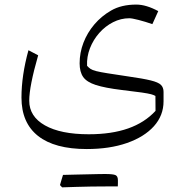

<svg xmlns="http://www.w3.org/2000/svg" viewBox="-20 -408 795 830"><path d="M638.7 -303.7 664.1 -359.9Q611.8 -388.2 569.3 -388.2Q504.4 -388.2 460 -362.3Q418.5 -338.4 387.9 -302.5Q357.4 -266.6 340.8 -223.4Q324.2 -180.2 324.2 -134.3Q324.2 -97.2 339.6 -75.2Q355 -53.2 394.5 -40.5Q434.1 -27.8 506.3 -19Q564 -12.2 592.5 -8.1Q621.1 -3.9 632.8 -0.7Q644.5 2.4 651.9 6.8L652.3 71.3Q605.5 122.1 533.9 147.2Q462.4 172.4 363.8 172.4Q242.2 172.4 174.3 134Q106.4 95.7 106.4 27.3Q106.4 -34.7 145 -168.9L103 -190.9Q72.8 -81.5 72.8 13.7Q72.8 123 144.5 179.7Q216.3 236.3 355 236.3Q454.1 236.3 528.8 210.2Q603.5 184.1 645.3 137.7Q687 91.3 687 29.8V-10.7Q687 -29.8 675.8 -41Q664.6 -52.2 631.8 -60.3Q599.1 -68.4 534.2 -77.6Q478.5 -85.9 445.8 -91.1Q413.1 -96.2 396 -100.6Q378.9 -105 371.1 -110.4Q363.3 -115.7 356.4 -123.5Q354.5 -162.6 368.9 -199.5Q383.3 -236.3 409.2 -265.6Q435.1 -294.9 468.8 -312Q502.4 -329.1 539.1 -329.1Q550.3 -329.1 578.9 -321.8Q607.4 -314.5 638.7 -303.7ZM439.9 397.9Q455.6 397.9 465.3 397.9Q475.1 397.9 480.7 397.9Q486.3 397.9 489.3 397.9Q489.7 391.6 489.7 383.8Q489.7 376 489.7 371.1Q489.7 354 479.5 349.1Q469.2 344.2 434.6 344.2Q401.9 351.6 369.1 359.6Q336.4 367.7 304 375.7Q271.5 383.8 239.3 392.1Q241.7 394.5 243.9 397Q246.1 399.4 248.5 401.9Q278.8 400.9 310.8 399.9Q342.8 398.9 375.2 398.4Q407.7 397.9 439.9 397.9ZM248.5 401.9Q279.8 392.6 310.8 383.3Q341.8 374 372.8 364Q403.8 354 434.6 344.2Q425.8 344.2 406.7 344.5Q387.7 344.7 362.3 345.5Q336.9 346.2 308.3 346.7Q279.8 347.2 252.4 348.1Q249 358.9 245.8 369.6Q242.7 380.4 239.3 392.1Q241.7 394.5 243.9 397Q246.1 399.4 248.5 401.9Z"/></svg>

Font: Pinar-VF
Style: Regular
Weight: 300
Designer: Amin Abedi
Version: Version 3.0